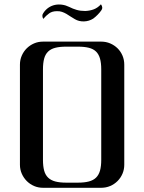

<svg xmlns="http://www.w3.org/2000/svg" viewBox="-20 -892 685 912"><path d="M460.9 -694.3Q483.4 -694.3 503.4 -685.8Q523.4 -677.2 538.3 -662.6Q553.2 -647.9 561.8 -627.9Q570.3 -607.9 570.3 -585V-109.4Q570.3 -86.9 561.8 -66.9Q553.2 -46.9 538.3 -32Q523.4 -17.1 503.4 -8.5Q483.4 0 460.9 0H184.1Q161.6 0 141.8 -8.5Q122.1 -17.1 107.2 -32Q92.3 -46.9 83.5 -66.9Q74.7 -86.9 74.7 -109.4V-585Q74.7 -607.9 83.5 -627.9Q92.3 -647.9 107.2 -662.6Q122.1 -677.2 141.8 -685.8Q161.6 -694.3 184.1 -694.3ZM294.4 -670.4Q263.7 -670.4 242.7 -665Q221.7 -659.7 208.5 -647Q195.3 -634.3 189.7 -613.5Q184.1 -592.8 184.1 -562.5V-132.8Q184.1 -102.5 189.7 -81.8Q195.3 -61 208.5 -48.3Q221.7 -35.6 242.7 -30Q263.7 -24.4 294.4 -24.4H350.1Q380.9 -24.4 402.1 -30Q423.3 -35.6 436.3 -48.3Q449.2 -61 455.1 -81.8Q460.9 -102.5 460.9 -132.8V-562.5Q460.9 -592.8 455.1 -613.5Q449.2 -634.3 436.3 -647Q423.3 -659.7 402.1 -665Q380.9 -670.4 350.1 -670.4ZM185.5 -829.6Q195.8 -845.7 210.2 -855.5Q224.6 -865.2 241.2 -868.7Q257.8 -872.1 275.1 -869.6Q292.5 -867.2 308.1 -859.4Q326.2 -850.1 344.2 -845Q362.3 -839.8 384.8 -839.8Q407.7 -840.8 426 -847.9Q444.3 -855 459.5 -871.6Q470.7 -856 461.9 -843.8Q454.6 -833 444.1 -822.3Q433.6 -811.5 422.9 -803.7Q402.8 -791 378.9 -790.3Q355 -789.6 335.9 -800.8Q325.2 -806.6 315.2 -813.5Q305.2 -820.3 295.2 -826.2Q285.2 -832 274.2 -835.7Q263.2 -839.4 250 -838.9Q228 -838.9 213.4 -828.4Q198.7 -817.9 185.5 -802.2Q181.6 -809.6 181.2 -816.2Q180.7 -822.8 185.5 -829.6Z"/></svg>

Font: Unique
Style: Regular
Weight: 400
Designer: Anna Pocius (aka Artmaker)
Foundry: Anna Pocius
Version: Version 1.000 2013 initial release